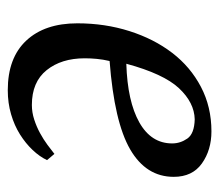

<svg xmlns="http://www.w3.org/2000/svg" viewBox="-55 -497 564 494"><g transform="rotate(90 227.0 -250.0)"><path d="M392 -89Q383 -70 366 -52Q349 -34 326 -19.5Q303 -5 274 3.5Q245 12 212 12Q129 12 84.5 -35.5Q40 -83 40 -167Q40 -238 60 -301Q80 -364 116 -411Q152 -458 203.5 -485Q255 -512 318 -512Q366 -512 400.5 -487.5Q435 -463 435 -415Q435 -344 364.5 -303Q294 -262 137 -250Q133 -233 131.5 -217Q130 -201 130 -186Q130 -126 160.5 -88Q191 -50 250 -50Q269 -50 287.5 -56Q306 -62 322.5 -71Q339 -80 352.5 -90Q366 -100 376 -108ZM287 -469Q244 -468 207 -428.5Q170 -389 144 -293Q241 -296 295 -326.5Q349 -357 349 -411Q349 -432 336.5 -450Q324 -468 287 -469Z"/></g></svg>

Font: PTSerifItalic
Style: Italic
Weight: 400
Italic angle: -12°
Designer: A.Korolkova, O.Umpeleva, V.Yefimov
Foundry: ParaType Ltd
Version: Version 1.000W OFL